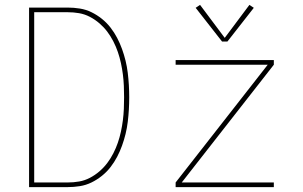

<svg xmlns="http://www.w3.org/2000/svg" viewBox="-20 -766 1240 786"><path d="M99 0V-735H257Q282 -735 307 -731Q332 -727 354.5 -716Q377 -705 397 -689Q417 -673 432.5 -653Q448 -633 459.5 -611Q471 -589 479.5 -565.5Q488 -542 494 -517.5Q500 -493 503 -468Q506 -443 507.5 -418Q509 -393 509 -368Q509 -342 507.5 -317Q506 -292 503 -267Q500 -242 494 -217.5Q488 -193 479.5 -169.5Q471 -146 459.5 -124Q448 -102 432.5 -82Q417 -62 397 -46Q377 -30 354.5 -19Q332 -8 307 -4Q282 0 257 0ZM257 -19Q281 -19 304 -23Q327 -27 348 -38Q369 -49 387 -64.5Q405 -80 419 -98.5Q433 -117 444 -138.5Q455 -160 462.5 -182Q470 -204 475 -227Q480 -250 483 -273.5Q486 -297 487 -320.5Q488 -344 488 -368Q488 -391 487 -414.5Q486 -438 483 -461.5Q480 -485 475 -508Q470 -531 462.5 -553Q455 -575 444 -596.5Q433 -618 419 -636.5Q405 -655 387 -670.5Q369 -686 348 -697Q327 -708 304 -712Q281 -716 257 -716H120V-19ZM699 0V-19L1076 -501H699V-520H1101V-501L724 -19H1101V0ZM889 -596 781 -734 799 -746 900 -611 1001 -746 1019 -734 911 -596Z"/></svg>

Font: Zed Sans Thin Extended
Style: Regular
Weight: 100
Width: 7
Designer: Belleve Invis
Foundry: Belleve Invis
Version: Version 1.0.0; ttfautohint (v1.8.4)